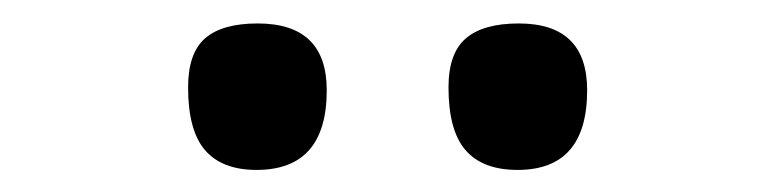

<svg xmlns="http://www.w3.org/2000/svg" viewBox="-20 -785 676 167"><path d="M430.2 -637.2Q399.9 -637.2 385 -654.3Q370.1 -671.4 370.1 -709Q370.1 -738.8 385.3 -751.7Q400.4 -764.6 431.2 -764.6Q490.7 -764.6 490.7 -706.5Q490.7 -637.2 430.2 -637.2ZM203.1 -637.2Q173.3 -637.2 158.4 -654.3Q143.6 -671.4 143.6 -709Q143.6 -738.8 158.4 -751.7Q173.3 -764.6 204.1 -764.6Q264.2 -764.6 264.2 -706.5Q264.2 -637.2 203.1 -637.2Z"/></svg>

Font: Pinar-DS2-FD Medium
Style: Regular
Weight: 500
Designer: Amin Abedi
Version: Version 3.000